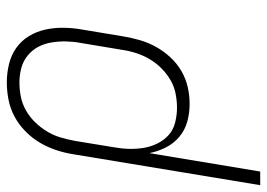

<svg xmlns="http://www.w3.org/2000/svg" viewBox="-153 -438 783 563"><g transform="rotate(-90 238.5 -156.5)"><path d="M-23 215 68 -335Q72 -360 80.5 -385Q89 -410 102.5 -432.5Q116 -455 135.5 -474Q155 -493 178.5 -505.5Q202 -518 227.5 -523Q253 -528 278 -528Q306 -528 332.5 -521.5Q359 -515 380 -500Q401 -485 414.5 -462.5Q428 -440 433.5 -414Q439 -388 438.5 -360Q438 -332 433 -305L413 -185Q409 -161 402 -137Q395 -113 382.5 -90.5Q370 -68 352 -48.5Q334 -29 311.5 -16Q289 -3 264.5 2.5Q240 8 216 8Q188 8 163 1Q138 -6 118.5 -22.5Q99 -39 87.5 -62Q76 -85 71 -110L17 215ZM204 -29Q224 -29 245 -33Q266 -37 285 -48Q304 -59 320 -75Q336 -91 347 -110Q358 -129 364.5 -149.5Q371 -170 374 -191L394 -311Q398 -332 398.5 -354Q399 -376 395.5 -397Q392 -418 382.5 -436Q373 -454 357 -467Q341 -480 320.5 -485.5Q300 -491 278 -491Q258 -491 237 -487Q216 -483 196.5 -472Q177 -461 161.5 -445Q146 -429 134.5 -410Q123 -391 117 -370.5Q111 -350 107 -329L88 -213Q84 -191 83.5 -169Q83 -147 86.5 -126Q90 -105 99.5 -86Q109 -67 124 -53.5Q139 -40 160.5 -34.5Q182 -29 204 -29Z"/></g></svg>

Font: Iosevka Term Curly Extralight
Style: Italic
Weight: 200
Italic angle: -9°
Designer: Belleve Invis
Foundry: Belleve Invis
Version: Version 32.3.0